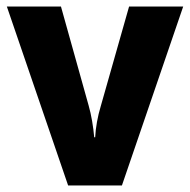

<svg xmlns="http://www.w3.org/2000/svg" viewBox="-20 -569 583 589"><path d="M189 0 1 -549H167L252 -245Q258 -224 262.5 -198Q267 -172 269 -148H272Q273 -170 277.5 -195Q282 -220 289 -243L376 -549H542L354 0Z"/></svg>

Font: Noto Sans Devanagari SemiCondensed ExtraBold
Style: Regular
Weight: 800
Width: 4
Designer: Jelle Bosma - Monotype Design Team
Foundry: Monotype Imaging Inc.
Version: Version 2.004; ttfautohint (v1.8.4.7-5d5b)